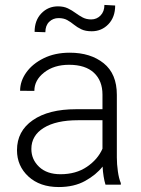

<svg xmlns="http://www.w3.org/2000/svg" viewBox="-20 -753 576 783"><path d="M410.2 0Q405.8 -13.7 402.6 -33.4Q399.4 -53.2 398.4 -73.7Q372.1 -40 327.1 -15.1Q282.2 9.8 219.7 9.8Q142.6 9.8 95.9 -33.2Q49.3 -76.2 49.3 -140.6Q49.3 -218.3 113.8 -262.9Q178.2 -307.6 290 -307.6H397.9V-367.2Q397.9 -423.8 363 -456.3Q328.1 -488.8 261.7 -488.8Q200.2 -488.8 160.2 -457.5Q120.1 -426.3 120.1 -382.3L62 -382.8Q62 -422.4 87.4 -457.8Q112.8 -493.2 158.4 -515.6Q204.1 -538.1 264.6 -538.1Q349.1 -538.1 402.8 -495.1Q456.5 -452.1 456.5 -366.2V-110.8Q456.5 -83.5 460.7 -54.2Q464.8 -24.9 472.7 -6.3V0ZM226.6 -42.5Q290 -42.5 334.5 -72.8Q378.9 -103 397.9 -146.5V-262.7H298.3Q208.5 -262.7 158.2 -231.4Q107.9 -200.2 107.9 -145.5Q107.9 -102.5 139.6 -72.5Q171.4 -42.5 226.6 -42.5ZM405.8 -732.9 449.7 -730.5Q449.7 -683.1 422.1 -654.3Q394.5 -625.5 354 -625.5Q328.6 -625.5 311.8 -633.5Q294.9 -641.6 281.7 -652.3Q268.6 -663.1 254.2 -671.1Q239.7 -679.2 218.8 -679.2Q196.3 -679.2 180.7 -664.1Q165 -648.9 165 -621.6L121.1 -623Q121.1 -669.9 148.7 -698.5Q176.3 -727.1 216.3 -727.1Q239.7 -727.1 256.6 -719Q273.4 -710.9 287.6 -700.4Q301.8 -689.9 316.9 -681.9Q332 -673.8 352.1 -673.8Q374.5 -673.8 390.1 -689.9Q405.8 -706.1 405.8 -732.9Z"/></svg>

Font: Vazirmatn RD UI FD ExtraLight
Style: Regular
Weight: 200
Designer: Saber Rastikerdar
Foundry: Saber Rastikerdar
Version: Version 33.003